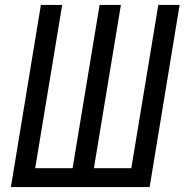

<svg xmlns="http://www.w3.org/2000/svg" viewBox="-20 -755 760 775"><path d="M24 0H584L705 -735H619L510 -76H359L468 -735H382L273 -76H122L231 -735H145Z"/></svg>

Font: Iosevka Sparkle Oblique
Style: Regular
Weight: 400
Italic angle: -9°
Designer: Belleve Invis
Foundry: Belleve Invis
Version: Version 4.5.0; ttfautohint (v1.8.3)